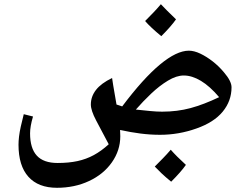

<svg xmlns="http://www.w3.org/2000/svg" viewBox="-20 -641 1171 913"><path d="M251 252Q162 252 115 199.5Q68 147 68 47Q68 30 70.5 8.5Q73 -13 79 -40Q85 -67 93 -98L137 -87Q123 -40 123 -7Q123 64 155 99Q187 134 254 134Q307 134 348.5 125Q390 116 426 96.5Q462 77 497 45Q462 -21 437 -68.5Q412 -116 412 -144Q412 -182 436.5 -213.5Q461 -245 513 -270Q513 -269 518.5 -234Q524 -199 534 -144L561 -135Q661 -268 740.5 -334Q820 -400 878 -400Q903 -400 932.5 -386Q962 -372 991.5 -349Q1021 -326 1045 -297Q1081 -255 1081 -226Q1081 -161 1039 -110Q997 -59 914 -30Q830 0 741 0Q695 0 648 -6Q601 -12 551 -23Q551 -16 551.5 -8.5Q552 -1 552 7Q552 74 512 131Q472 188 403 220Q369 236 330.5 244Q292 252 251 252ZM751 -110Q823 -110 886 -127Q949 -144 1022 -179Q978 -231 935.5 -256.5Q893 -282 854 -282Q819 -282 778.5 -257.5Q738 -233 699 -196Q660 -159 626 -120Q663 -116 694.5 -113Q726 -110 751 -110ZM747 -469Q696 -511 670 -541Q693 -564 711.5 -583.5Q730 -603 745 -621Q756 -609 774 -591Q792 -573 817 -549Q805 -532 787.5 -512Q770 -492 747 -469ZM794 223Q767 201 748 183Q729 165 716 151Q736 131 755 111.5Q774 92 792 71Q818 101 864 143Q853 159 835 179.5Q817 200 794 223Z"/></svg>

Font: Noto Naskh Arabic
Style: Regular
Weight: 400
Designer: Monotype Design Team, David Williams, Mohamad Dakak and Nizar Qandah
Foundry: Monotype Imaging Inc.
Version: Version 2.013